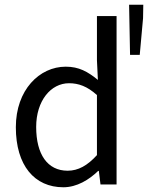

<svg xmlns="http://www.w3.org/2000/svg" viewBox="-20 -780 626 812"><path d="M248 12C305 12 357 -20 395 -57H398L405 0H473V-712H390V-525L394 -442C351 -477 314 -498 258 -498C147 -498 47 -400 47 -242C47 -80 126 12 248 12ZM266 -58C181 -58 133 -127 133 -243C133 -354 195 -428 272 -428C312 -428 349 -415 390 -378V-124C350 -80 311 -58 266 -58ZM530 -548H571L585 -703L586 -760H526Z"/></svg>

Font: DAIFUKU Sans
Style: Regular
Weight: 400
Designer: Original font ‘Source Han Sans JP’ : Paul D. Hunt
Foundry: Daifuku
Version: Version 1.000